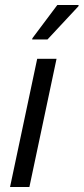

<svg xmlns="http://www.w3.org/2000/svg" viewBox="-20 -744 333 764"><path d="M20 0 128 -510H205L97 0ZM108 -587 109 -592 208 -724H293L292 -719L169 -587Z"/></svg>

Font: Saira SemiCondensed
Style: Italic
Weight: 400
Width: 4
Italic angle: -12°
Designer: Hector Gatti with collaboration of the Omnibus-Type team
Foundry: Omnibus-Type
Version: Version 1.101